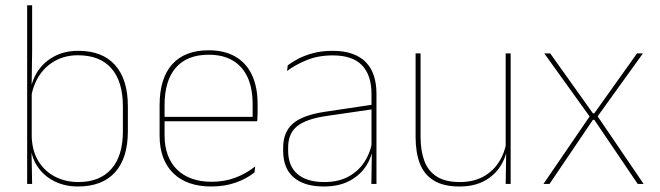

<svg xmlns="http://www.w3.org/2000/svg" viewBox="-20 -684 2454 714"><path d="M270 9.5Q220 9.5 180.2 -11Q140.5 -31.5 117 -68.5Q93.5 -105.5 93 -155.5H87L98 -172Q101 -117.5 125.2 -80.8Q149.5 -44 187.8 -25.5Q226 -7 271 -7Q351 -7 394 -55.5Q437 -104 437 -196V-288.5Q437 -381 394.2 -429.8Q351.5 -478.5 269.5 -478.5Q223.5 -478.5 187 -459Q150.5 -439.5 127 -404.5Q103.5 -369.5 96 -323L87 -341.5H92.5Q97.5 -384 120.2 -418.8Q143 -453.5 181.5 -474.2Q220 -495 271.5 -495Q361 -495 408.2 -441.8Q455.5 -388.5 455.5 -288.5V-196Q455.5 -96 407.8 -43.2Q360 9.5 270 9.5ZM81 0V-664.5H99.5V-494.5L97.5 -356L98 -346.5V-138L97 -130.5L99.5 0Z M766 9.5Q674.5 9.5 624 -40.2Q573.5 -90 573.5 -180.5V-292.5Q573.5 -392.5 620.2 -444.8Q667 -497 756 -497Q814.5 -497 855.2 -473.5Q896 -450 917 -405.2Q938 -360.5 938 -296.5V-279.5Q938 -268.5 937.8 -257.5Q937.5 -246.5 936.5 -233H919.5Q919.5 -250.5 919.5 -266.5Q919.5 -282.5 919.5 -296Q919.5 -355.5 900.8 -396.5Q882 -437.5 845.5 -459Q809 -480.5 756 -480.5Q676 -480.5 634 -432.5Q592 -384.5 592 -292.5V-243.5V-239.5V-181Q592 -140 603.8 -108Q615.5 -76 638 -53.8Q660.5 -31.5 693 -19.8Q725.5 -8 766.5 -8Q814 -8 854 -22.8Q894 -37.5 929 -65L926.5 -43Q897 -19 856 -4.8Q815 9.5 766 9.5ZM582 -233V-249.5H930V-233Z M1361 0 1363 -128 1361.5 -131.5V-292V-334.5Q1361.5 -404.5 1326.2 -441.2Q1291 -478 1217.5 -478Q1163 -478 1120 -460.2Q1077 -442.5 1047.5 -420L1050 -441Q1065.5 -453 1089.2 -465.5Q1113 -478 1145.2 -486.5Q1177.5 -495 1217.5 -495Q1259 -495 1289.5 -484.2Q1320 -473.5 1340.2 -453Q1360.5 -432.5 1370.2 -402.8Q1380 -373 1380 -335V0ZM1184 9.5Q1111.5 9.5 1072.2 -24.2Q1033 -58 1033 -123V-134.5Q1033 -192.5 1069 -224.2Q1105 -256 1189.5 -268.5L1370.5 -295.5L1371 -278.5L1193 -252.5Q1118 -241.5 1084.8 -214.5Q1051.5 -187.5 1051.5 -135.5V-124Q1051.5 -66.5 1086.2 -36.8Q1121 -7 1186.5 -7Q1238.5 -7 1275.8 -27.2Q1313 -47.5 1335.5 -82.2Q1358 -117 1364.5 -160.5L1374 -142H1368Q1364 -102.5 1342 -67.8Q1320 -33 1280.5 -11.8Q1241 9.5 1184 9.5Z M1544 -485.5V-175.5Q1544 -123 1558.2 -85.2Q1572.5 -47.5 1604.5 -27.2Q1636.5 -7 1690 -7Q1740 -7 1776.5 -26.8Q1813 -46.5 1835.2 -81.2Q1857.5 -116 1864 -160.5L1873 -141.5H1867.5Q1863 -101 1841.2 -66.5Q1819.5 -32 1781.2 -11.2Q1743 9.5 1689 9.5Q1629 9.5 1593 -12.8Q1557 -35 1541.2 -76.2Q1525.5 -117.5 1525.5 -174.5V-485.5ZM1879 -485.5V0H1860.5L1862.5 -127H1860.5V-485.5Z M2001 0 2175 -254.5V-247.5L2004 -485.5H2026L2185 -262.5H2190L2349 -485.5H2371L2200 -248V-255L2373.5 0H2351.5L2190 -238.5H2185L2023.5 0Z"/></svg>

Font: Anek Telugu Medium Thin
Style: Regular
Weight: 250
Version: Version 1.003